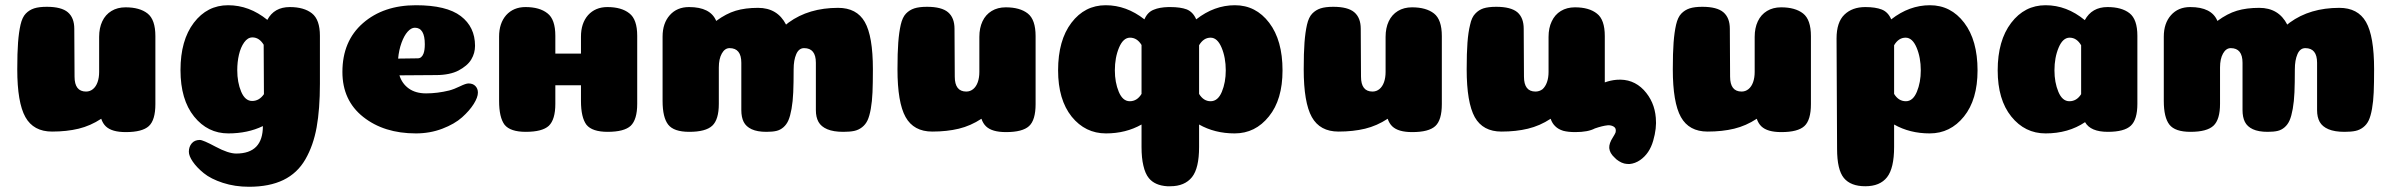

<svg xmlns="http://www.w3.org/2000/svg" viewBox="-20 -504 9144 734"><path d="M265 -211Q265 -154 309 -154Q324 -154 335.5 -163.5Q347 -173 353 -190Q359 -207 359 -229V-363Q359 -397 371 -422.5Q383 -448 406 -462Q429 -476 460 -476Q514 -476 544 -452.5Q574 -429 574 -366V-106Q574 -45 549 -22Q524 1 461 1Q434 1 415 -4.5Q396 -10 384.5 -21Q373 -32 367 -50Q326 -23 280.5 -12Q235 -1 179 -1Q108 -1 77 -56.5Q46 -112 46 -239Q46 -302 49 -341.5Q52 -381 58.5 -409.5Q65 -438 78.5 -452Q92 -466 110.5 -472Q129 -478 159 -478Q215 -478 239.5 -457Q264 -436 264 -394Z M853 6Q774 6 722 -58.5Q670 -123 670 -236Q670 -350 721 -417Q772 -484 852 -484Q933 -484 1002 -428Q1028 -477 1088 -477Q1142 -477 1172.5 -453Q1203 -429 1203 -367V-184Q1203 -87 1190.5 -17.5Q1178 52 1147.5 105Q1117 158 1063.5 184Q1010 210 932 210Q878 210 832 195Q786 180 759 158Q732 136 717 114Q702 92 702 76Q702 57 713 44Q724 31 744 31Q756 31 804.5 57Q853 83 883 83Q985 83 985 -22Q927 6 853 6ZM989 -144 988 -333Q971 -361 945 -361Q927 -361 913.5 -342Q900 -323 893.5 -295Q887 -267 887 -236Q887 -189 902 -153.5Q917 -118 944 -118Q971 -118 989 -144Z M1570 6Q1448 6 1368.5 -57Q1289 -120 1289 -229Q1289 -347 1367.5 -415.5Q1446 -484 1570 -484Q1687 -484 1741.5 -442.5Q1796 -401 1796 -329Q1796 -315 1792.5 -302Q1789 -289 1781.5 -276.5Q1774 -264 1761.5 -253.5Q1749 -243 1733 -234.5Q1717 -226 1695 -221.5Q1673 -217 1648 -217L1507 -216Q1517 -184 1543 -165.5Q1569 -147 1609 -147Q1652 -147 1697 -158Q1716 -163 1738.5 -174Q1761 -185 1771 -185Q1788 -185 1797.5 -175Q1807 -165 1807 -150Q1807 -132 1791 -106.5Q1775 -81 1746.5 -55.5Q1718 -30 1671 -12Q1624 6 1570 6ZM1502 -280Q1571 -281 1577 -281Q1592 -281 1599 -299Q1604 -312 1604 -335Q1604 -398 1566 -398Q1552 -398 1538.5 -383Q1525 -368 1515 -340.5Q1505 -313 1502 -280Z M2302 -477Q2256 -477 2228 -446Q2201 -415 2201 -364V-299H2103V-367Q2103 -430 2073 -453Q2043 -477 1989 -477Q1943 -477 1915 -446Q1888 -415 1888 -364V-118Q1888 -55 1909 -27Q1931 0 1990 0Q2053 0 2078 -23Q2103 -47 2103 -107V-178H2201V-118Q2201 -55 2222 -27Q2244 0 2303 0Q2366 0 2391 -23Q2416 -47 2416 -107V-367Q2416 -430 2386 -453Q2356 -477 2302 -477Z M3099 -264Q3099 -320 3054 -320Q3034 -320 3024 -297Q3014 -274 3014 -239Q3014 -186 3012.5 -151Q3011 -116 3006 -88Q3001 -60 2994 -44Q2987 -28 2975 -17.5Q2963 -7 2948 -3.5Q2933 0 2910 0Q2875 0 2853.5 -10Q2832 -20 2823 -38Q2814 -56 2814 -83V-264Q2814 -320 2769 -320Q2751 -320 2739.5 -299.5Q2728 -279 2728 -246V-107Q2728 -47 2703 -23.5Q2678 0 2615 0Q2556 0 2534.5 -27.5Q2513 -55 2513 -118V-364Q2513 -415 2540.5 -446Q2568 -477 2614 -477Q2696 -477 2718 -424Q2756 -452 2792.5 -463Q2829 -474 2878 -474Q2952 -474 2985 -410Q2990 -414 2995 -418Q3072 -474 3184 -474Q3255 -474 3286 -420Q3317 -366 3317 -239Q3317 -186 3315.5 -151Q3314 -116 3309 -88Q3304 -60 3296.5 -44Q3289 -28 3275.5 -17.5Q3262 -7 3245.5 -3.5Q3229 0 3204 0Q3166 0 3142.5 -10Q3119 -20 3109 -38Q3099 -56 3099 -83Z M3630 -211Q3630 -154 3674 -154Q3689 -154 3700.5 -163.5Q3712 -173 3718 -190Q3724 -207 3724 -229V-363Q3724 -397 3736 -422.5Q3748 -448 3771 -462Q3794 -476 3825 -476Q3879 -476 3909 -452.5Q3939 -429 3939 -366V-106Q3939 -45 3914 -22Q3889 1 3826 1Q3799 1 3780 -4.5Q3761 -10 3749.5 -21Q3738 -32 3732 -50Q3691 -23 3645.5 -12Q3600 -1 3544 -1Q3473 -1 3442 -56.5Q3411 -112 3411 -239Q3411 -302 3414 -341.5Q3417 -381 3423.5 -409.5Q3430 -438 3443.5 -452Q3457 -466 3475.5 -472Q3494 -478 3524 -478Q3580 -478 3604.5 -457Q3629 -436 3629 -394Z M4608 -117Q4581 -117 4564 -145V-331Q4581 -360 4608 -360Q4634 -360 4650 -322Q4666 -284 4666 -235Q4666 -189 4651 -153Q4636 -117 4608 -117ZM4257 -153Q4242 -189 4242 -235Q4242 -284 4258 -322Q4274 -360 4300 -360Q4327 -360 4344 -332V-254V-145Q4327 -117 4299 -117Q4272 -117 4257 -153ZM4701 -484Q4622 -484 4553 -430Q4541 -458 4517 -468Q4493 -477 4454 -477H4446Q4412 -476 4391 -467Q4367 -458 4355 -430Q4286 -484 4207 -484Q4127 -484 4076 -417Q4025 -350 4025 -235Q4025 -123 4077 -58Q4129 6 4208 6Q4284 6 4344 -28V58Q4344 100 4351 129Q4358 160 4372 177Q4395 205 4442 208H4449H4454Q4509 208 4537 173Q4564 139 4564 58V-28Q4624 6 4700 6Q4779 6 4831 -59Q4883 -123 4883 -235Q4883 -350 4832 -417Q4781 -484 4701 -484Z M5183 -211Q5183 -154 5227 -154Q5242 -154 5253.5 -163.5Q5265 -173 5271 -190Q5277 -207 5277 -229V-363Q5277 -397 5289 -422.5Q5301 -448 5324 -462Q5347 -476 5378 -476Q5432 -476 5462 -452.5Q5492 -429 5492 -366V-106Q5492 -45 5467 -22Q5442 1 5379 1Q5352 1 5333 -4.5Q5314 -10 5302.5 -21Q5291 -32 5285 -50Q5244 -23 5198.5 -12Q5153 -1 5097 -1Q5026 -1 4995 -56.5Q4964 -112 4964 -239Q4964 -302 4967 -341.5Q4970 -381 4976.5 -409.5Q4983 -438 4996.5 -452Q5010 -466 5028.5 -472Q5047 -478 5077 -478Q5133 -478 5157.5 -457Q5182 -436 5182 -394Z M6264 -160Q6222 -204 6160 -199Q6137 -197 6115 -189V-366Q6115 -429 6085 -452Q6055 -476 6001 -476Q5970 -476 5947 -462Q5924 -448 5912 -422Q5900 -397 5900 -363V-229Q5900 -207 5894 -190Q5888 -173 5877 -163Q5865 -154 5850 -154Q5806 -154 5806 -211L5805 -394Q5805 -436 5781 -457Q5756 -478 5700 -478Q5670 -478 5651 -472Q5633 -466 5620 -452Q5606 -438 5600 -409Q5593 -381 5590 -341Q5587 -302 5587 -239Q5587 -112 5618 -56Q5649 -1 5720 -1Q5776 -1 5821 -12Q5867 -23 5908 -50Q5914 -32 5926 -21Q5937 -10 5956 -4Q5975 1 6002 1Q6051 1 6077 -13Q6106 -23 6126 -25Q6139 -26 6149 -20Q6157 -15 6157 -6V-3Q6157 0 6156 3Q6153 10 6146 21Q6131 44 6132 62Q6133 72 6138 81Q6144 91 6152 98Q6159 106 6169 112Q6178 118 6189 121Q6198 123 6206 123H6210Q6231 121 6250 108Q6286 83 6300 34Q6314 -14 6310 -54Q6305 -116 6264 -160Z M6594 -211Q6594 -154 6638 -154Q6653 -154 6664.5 -163.5Q6676 -173 6682 -190Q6688 -207 6688 -229V-363Q6688 -397 6700 -422.5Q6712 -448 6735 -462Q6758 -476 6789 -476Q6843 -476 6873 -452.5Q6903 -429 6903 -366V-106Q6903 -45 6878 -22Q6853 1 6790 1Q6763 1 6744 -4.5Q6725 -10 6713.5 -21Q6702 -32 6696 -50Q6655 -23 6609.5 -12Q6564 -1 6508 -1Q6437 -1 6406 -56.5Q6375 -112 6375 -239Q6375 -302 6378 -341.5Q6381 -381 6387.5 -409.5Q6394 -438 6407.5 -452Q6421 -466 6439.5 -472Q6458 -478 6488 -478Q6544 -478 6568.5 -457Q6593 -436 6593 -394Z M7221 58Q7221 139 7194 173.5Q7167 208 7111 208Q7055 208 7029 176.5Q7003 145 7003 65L7001 -357Q7001 -419 7031 -448Q7061 -477 7111 -477Q7150 -477 7174 -467.5Q7198 -458 7210 -430Q7279 -484 7358 -484Q7438 -484 7489 -417Q7540 -350 7540 -235Q7540 -123 7488 -58.5Q7436 6 7357 6Q7281 6 7221 -28ZM7221 -145Q7238 -117 7266 -117Q7293 -117 7308 -153Q7323 -189 7323 -235Q7323 -284 7307 -322Q7291 -360 7265 -360Q7238 -360 7221 -331Z M7800 6Q7721 6 7669 -58.5Q7617 -123 7617 -235Q7617 -349 7668.5 -416.5Q7720 -484 7800 -484Q7881 -484 7950 -427Q7977 -477 8037 -477Q8091 -477 8121 -453.5Q8151 -430 8151 -367V-107Q8151 -47 8126 -23.5Q8101 0 8038 0Q7972 0 7951 -37Q7887 6 7800 6ZM7936 -331Q7919 -360 7892 -360Q7866 -360 7850 -322Q7834 -284 7834 -235Q7834 -189 7849 -153Q7864 -117 7891 -117Q7919 -117 7936 -144Z M8838 -264Q8838 -320 8793 -320Q8773 -320 8763 -297Q8753 -274 8753 -239Q8753 -186 8751.5 -151Q8750 -116 8745 -88Q8740 -60 8733 -44Q8726 -28 8714 -17.5Q8702 -7 8687 -3.5Q8672 0 8649 0Q8614 0 8592.5 -10Q8571 -20 8562 -38Q8553 -56 8553 -83V-264Q8553 -320 8508 -320Q8490 -320 8478.5 -299.5Q8467 -279 8467 -246V-107Q8467 -47 8442 -23.5Q8417 0 8354 0Q8295 0 8273.5 -27.5Q8252 -55 8252 -118V-364Q8252 -415 8279.5 -446Q8307 -477 8353 -477Q8435 -477 8457 -424Q8495 -452 8531.5 -463Q8568 -474 8617 -474Q8691 -474 8724 -410Q8729 -414 8734 -418Q8811 -474 8923 -474Q8994 -474 9025 -420Q9056 -366 9056 -239Q9056 -186 9054.5 -151Q9053 -116 9048 -88Q9043 -60 9035.5 -44Q9028 -28 9014.5 -17.5Q9001 -7 8984.5 -3.5Q8968 0 8943 0Q8905 0 8881.5 -10Q8858 -20 8848 -38Q8838 -56 8838 -83Z"/></svg>

Font: Coiny 2.0
Style: Regular
Weight: 400
Version: Version 1.001 July 11, 2018